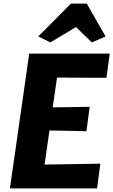

<svg xmlns="http://www.w3.org/2000/svg" viewBox="-20 -1044 628 1064"><path d="M35 0 142 -747H588L570 -613L296 -614L272 -449L477 -452L459 -317L254 -321L227 -132L536 -137L518 0ZM259 -809 192 -842 373 -1024H461L565 -842L489 -809L401 -894Z"/></svg>

Font: Merriweather Sans ExtraBold
Style: Italic
Weight: 800
Italic angle: -7.5°
Designer: Eben Sorkin
Foundry: Eben Sorkin
Version: Version 2.001; ttfautohint (v1.8.3)